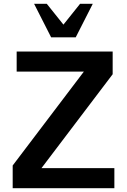

<svg xmlns="http://www.w3.org/2000/svg" viewBox="-20 -994 670 1014"><path d="M584 0V-106H199L575 -602V-722H68V-616H423L47 -120V0ZM250 -797H380L470 -974H403L315 -864L227 -974H160Z"/></svg>

Font: Perun SemiBold
Style: Regular
Weight: 600
Foundry: Copyright (c) Stefan Peev, Context Ltd, 2016
Version: Version 1.089